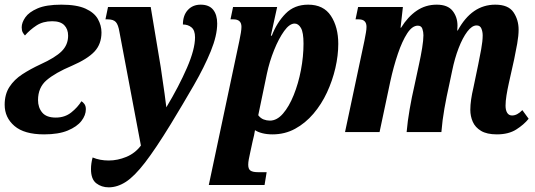

<svg xmlns="http://www.w3.org/2000/svg" viewBox="-23 -566 2292 823"><path d="M166 10Q81 10 39 -26Q-3 -62 -3 -117Q-3 -162 17.5 -193.5Q38 -225 72.5 -247.5Q107 -270 150 -290Q214 -319 241.5 -346.5Q269 -374 269 -413Q269 -441 252.5 -458Q236 -475 201 -475Q161 -475 133 -456.5Q105 -438 84 -414Q79 -419 74.5 -427Q70 -435 70 -449Q70 -469 85.5 -491.5Q101 -514 138 -530Q175 -546 240 -546Q306 -546 343.5 -529Q381 -512 396.5 -484.5Q412 -457 412 -427Q412 -377 382 -345Q352 -313 285 -284Q214 -254 177 -222.5Q140 -191 140 -137Q140 -105 158 -83.5Q176 -62 216 -62Q255 -62 282.5 -84Q310 -106 326 -132Q332 -129 338.5 -120.5Q345 -112 345 -98Q345 -72 326 -47.5Q307 -23 267.5 -6.5Q228 10 166 10Z M443 237Q412 237 389.5 219.5Q367 202 367 159Q367 135 374 109Q405 122 443 122Q481 122 518.5 106.5Q556 91 581 58L489 -429Q484 -460 473.5 -471.5Q463 -483 439 -483H429L440 -536H623L666 -278Q669 -256 673.5 -226Q678 -196 682.5 -164Q687 -132 690 -106Q744 -196 778.5 -275.5Q813 -355 813 -406Q813 -436 798 -448.5Q783 -461 761 -461Q761 -500 782 -523Q803 -546 837 -546Q873 -546 890.5 -524.5Q908 -503 908 -465Q908 -414 880.5 -346.5Q853 -279 807.5 -200Q762 -121 709 -34Q644 72 598.5 131Q553 190 516.5 213.5Q480 237 443 237Z M872 227 1003 -391Q1007 -410 1009.5 -425.5Q1012 -441 1012 -451Q1012 -483 978 -483H965L976 -536H1165L1138 -413H1142Q1164 -470 1201.5 -508Q1239 -546 1298 -546Q1364 -546 1395.5 -498Q1427 -450 1427 -378Q1427 -328 1414.5 -274Q1402 -220 1378.5 -169.5Q1355 -119 1320.5 -78.5Q1286 -38 1242 -14Q1198 10 1145 10Q1121 10 1101.5 5Q1082 0 1070 -8Q1067 13 1060 39L1049 90Q1046 103 1043.5 116.5Q1041 130 1041 140Q1041 159 1051 165.5Q1061 172 1082 172H1120L1111 227ZM1134 -49Q1164 -49 1190 -79Q1216 -109 1236 -158.5Q1256 -208 1267 -266Q1278 -324 1278 -379Q1278 -427 1267 -446Q1256 -465 1240 -465Q1218 -465 1195 -433Q1172 -401 1152 -351.5Q1132 -302 1121 -250L1084 -72Q1094 -59 1107 -54Q1120 -49 1134 -49Z M2107 10Q2064 10 2039 -5Q2014 -20 2003.5 -44Q1993 -68 1993 -95Q1993 -116 1996.5 -140Q2000 -164 2006 -189L2027 -290Q2033 -319 2039.5 -354.5Q2046 -390 2046 -414Q2046 -430 2040.5 -443.5Q2035 -457 2020 -457Q2000 -457 1980 -430.5Q1960 -404 1943 -360Q1926 -316 1915 -262L1903 -205Q1891 -152 1882 -101Q1873 -50 1869 0H1720Q1724 -46 1733 -98Q1742 -150 1753 -197L1773 -290Q1781 -326 1786.5 -360Q1792 -394 1792 -415Q1792 -429 1787.5 -442.5Q1783 -456 1768 -456Q1744 -456 1722.5 -423Q1701 -390 1682.5 -335.5Q1664 -281 1650 -217L1604 0H1456L1539 -391Q1543 -412 1545.5 -426Q1548 -440 1548 -451Q1548 -483 1515 -483H1501L1512 -536H1704L1694 -447H1696Q1725 -494 1763 -520Q1801 -546 1849 -546Q1896 -546 1917 -519.5Q1938 -493 1938 -456Q1938 -448 1937 -435H1939Q1999 -546 2100 -546Q2156 -546 2178 -513.5Q2200 -481 2200 -439Q2200 -413 2194 -379Q2188 -345 2181 -312L2158 -209Q2152 -182 2148 -157Q2144 -132 2144 -113Q2144 -94 2151 -82.5Q2158 -71 2172 -71Q2194 -71 2216 -94L2243 -57Q2223 -32 2190 -11Q2157 10 2107 10Z"/></svg>

Font: Noto Serif ExtraCondensed ExtraBold
Style: Italic
Weight: 800
Width: 2
Italic angle: -12°
Designer: Monotype Design Team
Foundry: Monotype Imaging Inc.
Version: Version 2.013